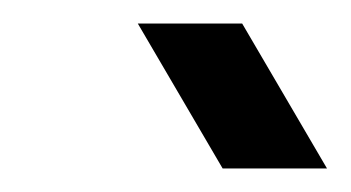

<svg xmlns="http://www.w3.org/2000/svg" viewBox="-20 -900 298 163"><path d="M169 -757 97 -880H185.6L257.6 -757Z"/></svg>

Font: MuseoModerno Thin
Style: Italic
Weight: 100
Italic angle: -9°
Designer: Pablo Cosgaya, Héctor Gatti, Marcela Romero, and the Authors of The MuseoModerno Project.
Foundry: Omnibus-Type Team
Version: Version 1.003